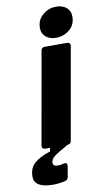

<svg xmlns="http://www.w3.org/2000/svg" viewBox="-178 -828 591 1084"><g transform="rotate(-10 117.5 -285.5)"><path d="M176 -18Q173 0 155 0H27Q17 0 12 -6Q7 -12 9 -22L102 -549Q105 -567 123 -567H251Q261 -567 266 -561Q271 -555 269 -545ZM115 -676Q115 -721 148 -750Q181 -779 226 -779Q262 -779 284.5 -760Q307 -741 307 -708Q307 -662 274 -634Q241 -606 196 -606Q160 -606 137.5 -625Q115 -644 115 -676ZM-72 143Q-72 94 -40.5 66.5Q-9 39 50 20L54 0H155Q92 35 72.5 50.5Q53 66 53 85Q53 96 60 101Q67 106 84 106Q96 106 113 101Q116 100 121 100Q137 100 134 119L124 179Q121 196 104 200Q67 208 37 208Q-72 208 -72 143Z"/></g></svg>

Font: Open Sauce Two Black Italic
Style: Regular
Weight: 900
Italic angle: -10°
Designer: Alfredo Marco Pradil
Foundry: Creative Sauce Fz LLC
Version: Version 1.477